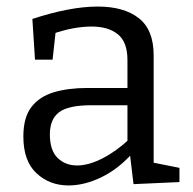

<svg xmlns="http://www.w3.org/2000/svg" viewBox="-20 -557 588 586"><path d="M449 -45.2 436 -63 527.7 -44.7V-1.3L387.5 5L376 -91L383 -88Q339.3 -39.8 288.1 -15.4Q237 9 189 9Q131.3 9 91.3 -28.3Q51.3 -65.5 51.3 -140.5Q51.3 -198.7 76 -230.6Q100.8 -262.5 144.6 -275.5Q188.5 -288.5 246.5 -288.5H377.5L369 -278.5V-373.8Q369 -428.5 339.8 -452.3Q310.5 -476 259.5 -476Q232.5 -476 202.4 -470.4Q172.2 -464.8 138.2 -452.8L150.5 -466L140.5 -374.8H86.8L78.8 -499.2Q136.3 -518 186 -527.5Q235.7 -537 278.5 -537Q358.5 -537 403.7 -501.5Q449 -466 449 -388ZM132.2 -146.7Q132.2 -98.2 155.7 -75.1Q179.2 -52 215.2 -52Q250.5 -52 292.9 -73.7Q335.3 -95.5 374.8 -132.5L369 -111V-245L377.5 -235.8H259Q188.2 -235.8 160.2 -214.4Q132.2 -193 132.2 -146.7Z"/></svg>

Font: Bitter Thin
Style: Regular
Weight: 100
Designer: Sol Matas, and Bitter project Authors
Foundry: Sol Matas
Version: Version 2.002